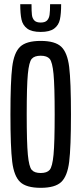

<svg xmlns="http://www.w3.org/2000/svg" viewBox="-20 -892 391 920"><path d="M30 -344Q30 -502 38.5 -571Q47 -640 76.5 -668Q106 -696 175 -696Q244 -696 273.5 -668Q303 -640 311.5 -571Q320 -502 320 -344Q320 -186 311.5 -117Q303 -48 273.5 -20Q244 8 175 8Q106 8 76.5 -20Q47 -48 38.5 -117Q30 -186 30 -344ZM242 -344Q242 -480 236.5 -537.5Q231 -595 218 -610Q205 -625 175 -625Q145 -625 132 -610Q119 -595 113.5 -537.5Q108 -480 108 -344Q108 -208 113.5 -150.5Q119 -93 132 -78Q145 -63 175 -63Q205 -63 218 -78Q231 -93 236.5 -150.5Q242 -208 242 -344ZM77 -872H131Q131 -837 133 -820.5Q135 -804 144.5 -794Q154 -784 175 -784Q196 -784 205.5 -794Q215 -804 217.5 -821Q220 -838 220 -872H273Q273 -826 267 -798.5Q261 -771 239.5 -755Q218 -739 175 -739Q132 -739 110.5 -755Q89 -771 83 -798.5Q77 -826 77 -872Z"/></svg>

Font: Saira Ultra Condensed Medium
Style: Regular
Weight: 500
Width: 1
Designer: Hector Gatti with collaboration of the Omnibus-Type team
Foundry: Omnibus-Type
Version: Version 1.001; ttfautohint (v1.8)